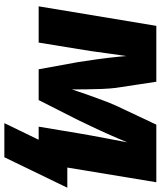

<svg xmlns="http://www.w3.org/2000/svg" viewBox="51 -627 732 874"><g transform="rotate(90 417.0 -190.0)"><path d="M8.8 0 97.7 -535.6H352.1L379.9 -352.1Q383.3 -325.7 384.8 -290Q386.2 -254.4 386.7 -215.8Q387.2 -177.2 387 -140.9Q386.7 -104.5 386.2 -76.7H362.8Q371.6 -104.5 383.5 -140.9Q395.5 -177.2 408.9 -215.8Q422.4 -254.4 435.8 -290Q449.2 -325.7 460.9 -352.1L547.4 -535.6H809.6L721.2 0H556.6L586.4 -179.2Q590.8 -205.6 597.2 -240.7Q603.5 -275.9 611.1 -315.2Q618.7 -354.5 626 -393.3Q633.3 -432.1 639.2 -466.3H652.8Q633.8 -416.5 611.6 -364.5Q589.4 -312.5 567.1 -264.6Q544.9 -216.8 526.4 -179.2L435.5 0H295.4L262.7 -179.2Q256.3 -218.3 249.8 -266.4Q243.2 -314.5 238 -366.2Q232.9 -418 230.5 -466.3H245.1Q239.7 -431.6 234.1 -392.8Q228.5 -354 223.1 -314.9Q217.8 -275.9 212.9 -241Q208 -206.1 203.1 -179.2L173.8 0ZM540.5 156.2 616.2 0H573.2L594.7 -130.4H834.5L695.8 156.2Z"/></g></svg>

Font: Inter 20pt ExtraBold
Style: Italic
Weight: 800
Italic angle: -9.3988°
Version: Version 4.001;git-66647c0bb